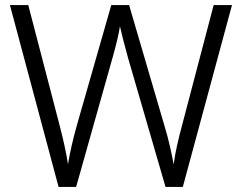

<svg xmlns="http://www.w3.org/2000/svg" viewBox="-20 -734 950 754"><path d="M891 -714H819L695 -242C679 -183 668 -134 662 -88C654 -132 643 -184 625 -243L487 -714H417L283 -246C267 -190 255 -137 247 -89C240 -135 229 -184 214 -242L91 -714H19L210 0H279L423 -511C437 -560 448 -608 451 -631C456 -607 469 -557 483 -506L630 0H698Z"/></svg>

Font: Noto Sans Thaana Light
Style: Regular
Weight: 300
Designer: David Williams
Foundry: Google Inc.
Version: Version 3.001